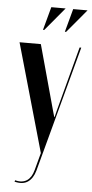

<svg xmlns="http://www.w3.org/2000/svg" viewBox="-58 -709 440 918"><g transform="rotate(5 162.0 -250.0)"><path d="M13.5 -495 161.2 24 138.8 107.5Q134.2 125 126.4 137.8Q118.5 150.5 107.6 157.9Q96.8 165.2 82.6 167.1Q68.5 169 50 164.2L47.8 171.2Q88 181 112.4 164.1Q136.8 147.2 147.5 109L309.8 -495H301.8L219.2 -183.8L211.8 -153.8H209.8L201.5 -183L115.8 -495ZM231 -563.8 324.2 -675.2H255.2L225 -563.8ZM126 -563.8 219 -675.2H150.2L120 -563.8Z"/></g></svg>

Font: Moniqa Black
Style: Regular
Weight: 900
Designer: Rajesh Rajput
Foundry: Rajesh Rajput
Version: Version 1.000